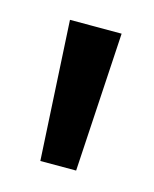

<svg xmlns="http://www.w3.org/2000/svg" viewBox="-53 -739 253 316"><g transform="rotate(15 74.0 -580.5)"><path d="M43 -462 30 -699H118L104 -462Z"/></g></svg>

Font: Bricolage Grotesque 18pt
Style: Regular
Weight: 400
Version: Version 1.001;gftools[0.9.33.dev8+g029e19f]